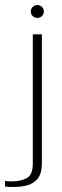

<svg xmlns="http://www.w3.org/2000/svg" viewBox="-70 -631 246 761"><path d="M-27 110Q-32 110 -39.5 109.5Q-47 109 -50 108V86Q-47 87 -39.5 87.5Q-32 88 -25 88Q14 88 37 74.5Q60 61 60 18V-495H96V15Q96 57 79 77.5Q62 98 34.5 104.5Q7 111 -27 110ZM78 -560Q67 -560 59.5 -567.5Q52 -575 52 -586Q52 -596 59.5 -603.5Q67 -611 78 -611Q89 -611 96.5 -603.5Q104 -596 104 -586Q104 -575 96.5 -567.5Q89 -560 78 -560Z"/></svg>

Font: Alumni Sans Thin ExtraLight
Style: Regular
Weight: 250
Version: Version 1.018